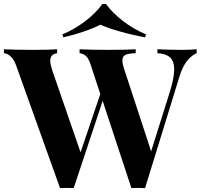

<svg xmlns="http://www.w3.org/2000/svg" viewBox="-32 -960 1026 982"><path d="M974 -708V-688Q949 -678 925.5 -649.5Q902 -621 886 -569L710 2Q699 1 675 1Q651 1 640 2L493 -444L345 2Q334 1 310 1Q286 1 275 2L51 -624Q39 -657 22 -672Q5 -687 -12 -688V-708Q48 -705 137 -705Q221 -705 260 -708V-688Q225 -683 225 -649Q225 -633 234 -604L380 -181L481 -479L430 -634Q420 -663 406.5 -674.5Q393 -686 375 -688V-708Q431 -705 518 -705Q616 -705 662 -708V-688Q626 -687 610 -679.5Q594 -672 594 -651Q594 -633 604 -604L741 -186L836 -488Q859 -563 859 -604Q859 -647 837.5 -666.5Q816 -686 773 -688V-708Q841 -705 897 -705Q944 -705 974 -708ZM715 -784 710 -769Q645 -781 581.5 -799Q518 -817 481 -834Q450 -817 397.5 -799Q345 -781 292 -769L287 -784Q351 -811 405.5 -853Q460 -895 492 -940H510Q542 -895 596.5 -853Q651 -811 715 -784Z"/></svg>

Font: Playfair Display SC
Style: Bold
Weight: 700
Designer: Claus Eggers Sørensen
Foundry: Claus Eggers Sørensen
Version: Version 1.200; ttfautohint (v1.6)